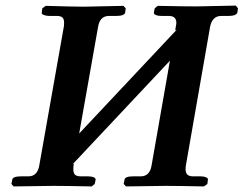

<svg xmlns="http://www.w3.org/2000/svg" viewBox="-20 -668 874 689"><path d="M733.9 -571.8 647 -74.2Q646 -69.3 646 -60.1Q646 -35.2 671.9 -35.2H699.2Q711.4 -35.2 719.5 -31.7Q727.5 -28.3 726.1 -22.9L724.1 -7.8L711.9 1Q613.3 -1 574.2 -1L432.1 1L423.8 -7.8L426.8 -22.9Q428.2 -35.2 458 -35.2H484.9Q517.6 -35.2 523.9 -74.2L589.8 -450.2L240.2 -78.1L245.1 -81.1L244.1 -75.2Q243.2 -69.3 243.2 -60.1Q243.2 -46.9 249.3 -41Q255.4 -35.2 270 -35.2H295.9Q308.1 -35.2 315.9 -32Q323.7 -28.8 323.2 -22.9L319.8 -7.8L309.1 1Q210 -1 171.9 -1L28.8 1L21 -7.8L23.9 -22.9Q25.4 -35.2 56.2 -35.2H82Q114.7 -35.2 121.1 -75.2L209 -571.8Q210 -577.6 210 -586.9Q210 -599.6 203.9 -605.2Q197.8 -610.8 184.1 -610.8H157.2Q145.5 -610.8 137 -614.3Q128.4 -617.7 129.9 -623L131.8 -638.2L144 -647Q244.1 -644 282.2 -644L422.9 -647L431.2 -638.2L429.2 -623Q426.3 -610.8 397 -610.8H371.1Q338.4 -610.8 332 -571.8L264.2 -189L613.8 -561L608.9 -559.1L610.8 -571.8Q612.8 -581.5 612.8 -585.9Q612.8 -610.8 585.9 -610.8H560.1Q547.4 -610.8 539.6 -614Q531.7 -617.2 532.2 -623L535.2 -638.2L545.9 -647Q646 -645 684.1 -645L826.2 -647.9L834 -638.2L832 -624Q828.6 -610.8 799.8 -610.8H773.9Q741.7 -610.8 733.9 -571.8Z"/></svg>

Font: Linux Libertine G
Style: Bold Italic
Weight: 700
Italic angle: -11.5°
Designer: Philipp H. Poll
Foundry: Philipp H. Poll
Version: Version 4.1.0